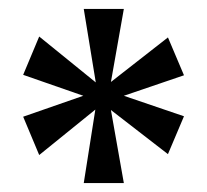

<svg xmlns="http://www.w3.org/2000/svg" viewBox="-20 -780 464 431"><path d="M168 -369 194 -534 68 -432 32 -518 167 -565 32 -612 68 -698 195 -595 168 -760H258L229 -596L357 -696L393 -611L258 -565L393 -519L357 -434L229 -533L258 -369Z"/></svg>

Font: Noto Serif Myanmar Cond SemBd
Style: Regular
Weight: 600
Width: 3
Designer: Ben Mitchell and the Monotype Design Team
Foundry: Monotype Imaging Inc.
Version: Version 2.106; ttfautohint (v1.8.4.7-5d5b)